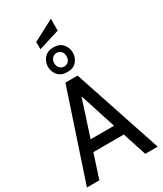

<svg xmlns="http://www.w3.org/2000/svg" viewBox="-271 -1227 1121 1323"><g transform="rotate(-30 289.0 -565.5)"><path d="M426.5 -189H151.5V-275H426.5ZM274.5 -607.5H303.5L106.5 0H7.5L240.5 -700H337.5L570.5 0H471.5ZM289.5 -756Q240.5 -756 215.5 -786Q190.5 -816 190.5 -854Q190.5 -891.5 215.8 -921.8Q241 -952 289.5 -952Q339 -952 363.8 -921.8Q388.5 -891.5 388.5 -854Q388.5 -816 364 -786Q339.5 -756 289.5 -756ZM289.5 -800Q310 -800 324.2 -814.2Q338.5 -828.5 338.5 -854Q338.5 -878 324.5 -893Q310.5 -908 289.5 -908Q269 -908 254.8 -893Q240.5 -878 240.5 -854Q240.5 -828.5 255 -814.2Q269.5 -800 289.5 -800ZM206.5 -985V-1043L373.5 -1131V-1037Z"/></g></svg>

Font: Cabin
Style: Regular
Weight: 400
Width: 4
Designer: Pablo Impallari
Foundry: Pablo Impallari. http://www.impallari.com Igino Marini. http://www.ikern.com
Version: Version 3.001